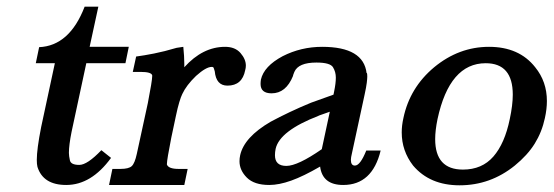

<svg xmlns="http://www.w3.org/2000/svg" viewBox="-20 -553 1655 574"><path d="M238 -364 194 -159Q186 -119 186 -96Q186 -87 189 -73.5Q192 -60 217 -60Q241 -60 283 -104L312 -81Q253 0 178 0Q109 0 92 -54Q90 -62 90 -75Q90 -107 103 -173L144 -364H87L97 -412Q188 -416 233 -533H274L248 -413H365L355 -364Z M528 -413Q531 -384 531 -362Q531 -357 531 -352Q586 -413 653 -413Q683 -413 699 -394.5Q715 -376 715 -357Q715 -350 713 -343Q704 -297 660 -297Q626 -297 622 -340Q620 -346 619 -349.5Q618 -353 613 -353Q596 -353 566 -326Q537 -298 525 -272Q521 -264 516 -247.5Q511 -231 506 -207L492 -141Q479 -75 479 -63Q479 -62 479 -61Q484 -48 514 -48H541L531 0H306L316 -48H340Q365 -48 374 -56.5Q383 -65 389 -93L422 -245Q435 -312 435 -325Q435 -327 435 -328Q432 -338 401 -338H377L387 -384Q410 -387 440.5 -393Q471 -399 508 -410Z M1118 -103Q1093 0 1006 0Q944 0 937 -55Q887 -26 850.5 -13Q814 0 785 0Q740 0 718 -22Q696 -44 696 -71Q696 -80 698 -89Q710 -143 789 -189Q815 -203 845.5 -217.5Q876 -232 910 -246L977 -270L979 -280Q984 -304 984 -321Q984 -338 975.5 -352Q967 -366 926 -366Q872 -366 860 -338Q859 -335 857.5 -331.5Q856 -328 856 -326Q835 -274 792 -274Q759 -274 759 -302Q759 -308 760 -315Q769 -355 825 -385Q880 -413 943 -413Q1067 -413 1076 -334L1077 -335Q1078 -331 1078 -324Q1078 -318 1076.5 -305.5Q1075 -293 1070 -270L1032 -94Q1029 -82 1029 -75Q1029 -58 1041 -58Q1057 -58 1075 -103ZM932 -207H933Q816 -162 804 -108Q802 -98 802 -89Q802 -57 836 -57Q870 -57 942 -107L966 -219Z M1186 -200Q1205 -291 1278 -352Q1352 -413 1442 -413Q1532 -413 1580 -352Q1615 -309 1615 -251Q1615 -227 1609 -200Q1600 -158 1578.5 -123.5Q1557 -89 1519 -58Q1446 1 1354 1Q1265 1 1215 -58Q1181 -102 1181 -157Q1181 -178 1186 -200ZM1288 -197Q1281 -163 1281 -137Q1281 -46 1364 -46Q1421 -46 1455 -85Q1489 -124 1504 -197Q1513 -239 1513 -270Q1513 -364 1432 -364Q1324 -364 1288 -197Z"/></svg>

Font: New Athena Unicode
Style: Bold Italic
Weight: 700
Designer: J. Rusten 1997; rev. by R. Hancock 2001, 2002, rev. by D. Mastronarde 2002-2021
Foundry: Society for Classical Studies (formerly American Philological Association)
Version: Version 5.008